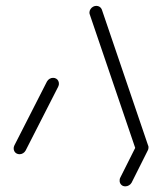

<svg xmlns="http://www.w3.org/2000/svg" viewBox="-20 -539 563 671"><path d="M48.1 0Q42.2 0 37.2 -3Q32.2 -5.9 29.8 -11.1Q27.4 -16.3 27.8 -22.2Q28.1 -25.9 30.4 -31.1L144.1 -254.1Q147.4 -260 153.1 -263.5Q158.9 -267 165.6 -267Q171.5 -267 176.5 -264.1Q181.5 -261.1 183.9 -255.9Q186.3 -250.7 185.9 -244.8Q185.6 -241.1 183.3 -235.9L69.6 -13Q66.3 -7 60.6 -3.5Q54.8 0 48.1 0ZM498.9 -22.2Q498.5 -16.3 495 -11.1Q491.5 -5.9 486.1 -3Q480.7 0 474.8 0Q468.1 0 463 -3.5Q457.8 -7 455.6 -13L294.1 -487.4Q292.2 -491.9 292.6 -496.3Q293 -502.2 296.5 -507.4Q300 -512.6 305.4 -515.6Q310.7 -518.5 316.7 -518.5Q323.3 -518.5 328.5 -515Q333.7 -511.5 335.9 -505.6L497.4 -31.1Q499.6 -27.4 498.9 -22.2ZM400.7 81.1 457 -31.1Q460.4 -37 466.1 -40.6Q471.9 -44.1 478.5 -44.1Q487.4 -44.1 492.6 -38.9Q497.8 -33.7 498.7 -26.3Q499.6 -18.9 496.3 -13L440 99.3Q436.7 105.2 430.7 108.7Q424.8 112.2 418.1 112.2Q409.3 112.2 404.1 107Q398.9 101.9 398.1 94.4Q397.4 87 400.7 81.1Z"/></svg>

Font: 26F Galaxy Sans Oblique
Style: Regular
Weight: 400
Italic angle: -5°
Designer: C₂₉H₂₅N₃O₅
Version: Version 1.200;FEAKit 1.0